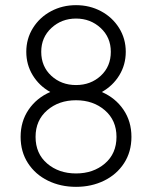

<svg xmlns="http://www.w3.org/2000/svg" viewBox="-20 -708 590 745"><path d="M490 -177Q490 -119 461.5 -75Q433 -31 384 -7Q335 17 275 17Q215 17 166 -7Q117 -31 88.5 -75Q60 -119 60 -177Q60 -237 91 -282.5Q122 -328 175 -351Q132 -375 107 -416Q82 -457 82 -507Q82 -558 108 -599.5Q134 -641 178 -664.5Q222 -688 275 -688Q328 -688 372 -664.5Q416 -641 442 -599.5Q468 -558 468 -507Q468 -457 443 -416Q418 -375 375 -351Q428 -328 459 -282.5Q490 -237 490 -177ZM140 -507Q140 -450 179 -414Q218 -378 275 -378Q332 -378 371 -414Q410 -450 410 -507Q410 -563 370.5 -599.5Q331 -636 275 -636Q219 -636 179.5 -599.5Q140 -563 140 -507ZM432 -177Q432 -241 387 -280Q342 -319 275 -319Q208 -319 163 -280Q118 -241 118 -177Q118 -112 163 -73.5Q208 -35 275 -35Q342 -35 387 -73.5Q432 -112 432 -177Z"/></svg>

Font: Biryani ExtraLight
Style: Regular
Weight: 275
Designer: Dan Reynolds and Mathieu Reguer
Foundry: Dan Reynolds and Mathieu Reguer
Version: Version 1.004; ttfautohint (v1.1) -l 5 -r 5 -G 72 -x 0 -D la